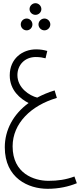

<svg xmlns="http://www.w3.org/2000/svg" viewBox="-20 -798 501 1202"><path d="M202 -705C222 -705 239 -721 239 -741C239 -761 222 -778 202 -778C182 -778 165 -761 165 -741C165 -721 182 -705 202 -705ZM147 -608C167 -608 183 -625 183 -645C183 -665 167 -682 147 -682C126 -682 110 -665 110 -645C110 -625 126 -608 147 -608ZM258 -608C278 -608 295 -625 295 -645C295 -665 278 -682 258 -682C238 -682 221 -665 221 -645C221 -625 238 -608 258 -608ZM278 384C348 384 410 370 461 349L446 307C392 327 342 334 283 334C194 334 59 289 59 118C59 -26 175 -138 336 -185L322 -232C282 -220 245 -204 213 -187C164 -199 89 -248 89 -328C89 -390 134 -441 204 -441C231 -441 250 -437 265 -433L276 -479C255 -485 233 -489 206 -489C120 -489 41 -431 41 -326C41 -232 108 -179 159 -153C63 -83 10 16 10 124C10 318 158 384 278 384Z"/></svg>

Font: Noto Sans Arabic ExtCond Light
Style: Regular
Weight: 300
Width: 2
Designer: Monotype Design Team, Nadine Chahine, Nizar Qandah and Khaled Hosny
Foundry: Monotype Imaging Inc.
Version: Version 2.012